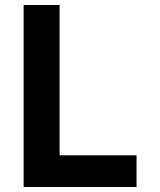

<svg xmlns="http://www.w3.org/2000/svg" viewBox="-20 -749 642 769"><path d="M74.7 -729H218.8V-127H526.9V0H74.7Z"/></svg>

Font: Hack
Style: Bold
Weight: 700
Monospace: yes
Designer: Christopher Simpkins
Foundry: Christopher Simpkins
Version: Version 2.017